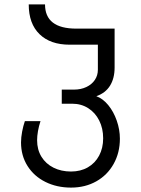

<svg xmlns="http://www.w3.org/2000/svg" viewBox="-20 -680 640 872"><path d="M75.5 -33Q75.5 -56 80.5 -82.2Q85.5 -108.5 93 -130H164Q156.5 -107.5 152.5 -84.8Q148.5 -62 148.5 -43Q148.5 -0.5 168.2 31.8Q188 64 223 81.5Q258 99 302.5 99Q346 99 379 80Q412 61 430.2 26.8Q448.5 -7.5 448.5 -52Q448.5 -97 430.5 -132.8Q412.5 -168.5 380.5 -188.8Q348.5 -209 307.5 -209H260.5V-273H315.5Q347.5 -273 372.2 -284.8Q397 -296.5 410.8 -317Q424.5 -337.5 424.5 -363V-477H296.5Q208.5 -477 159.5 -524.8Q110.5 -572.5 110.5 -660H184.5Q184.5 -550 326.5 -550H500.5V-373Q500.5 -324.5 479.8 -291Q459 -257.5 417.5 -243Q447 -232.5 471.5 -202.8Q496 -173 510.2 -132.2Q524.5 -91.5 524.5 -50Q524.5 13.5 496.2 64.2Q468 115 417.5 143.5Q367 172 302.5 172Q238 172 186.2 146.2Q134.5 120.5 105 73.8Q75.5 27 75.5 -33Z"/></svg>

Font: JuliaMono Light
Style: Regular
Weight: 300
Monospace: yes
Designer: cormullion
Foundry: corm
Version: Version 0.054; ttfautohint (v1.8.4)